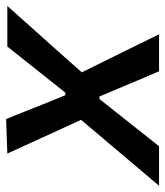

<svg xmlns="http://www.w3.org/2000/svg" viewBox="-4 -565 541 629"><g transform="rotate(-90 266.5 -250.5)"><path d="M-27.5 0Q1 -34 22.5 -59.2Q44 -84.5 63 -107Q82 -129.5 103.5 -155L188.5 -255.5L146 -348Q128.5 -386.5 113.8 -418.5Q99 -450.5 78 -497L191 -501Q204.5 -468 215.5 -440.2Q226.5 -412.5 238 -383.5L269 -307H277.5L338 -383Q362 -413 382.5 -439.2Q403 -465.5 428.5 -497H561.5Q532.5 -464.5 511.5 -441Q490.5 -417.5 471.8 -396.5Q453 -375.5 430.5 -350.5L344 -253L393 -154Q411 -117.5 428 -82.8Q445 -48 468.5 0H347.5Q334.5 -30 323.8 -55.2Q313 -80.5 300 -112L265 -195H256.5L193 -115Q168 -83.5 147.5 -57.5Q127 -31.5 102 0Z"/></g></svg>

Font: Commissioner Medium
Style: Italic
Weight: 500
Italic angle: -12°
Designer: Kostas Bartsokas
Foundry: Kostas Bartsokas
Version: Version 1.000; ttfautohint (v1.8.3)